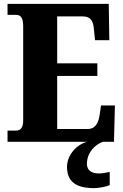

<svg xmlns="http://www.w3.org/2000/svg" viewBox="-20 -734 637 994"><path d="M19 0H431C377 14 327 68 327 130C327 206 373 240 467 240C485 240 529 234 548 224V156C526 161 507 164 492 164C456 164 430 149 430 115C430 52 476 13 513 0H570L575 -188H503L496 -140C490 -96 472 -66 434 -66H276V-341H484V-406H276V-649H408C450 -649 464 -626 467 -574L472 -526H546L543 -714H19V-657H62C81 -657 100 -650 100 -600V-109C100 -76 88 -58 64 -58H19Z"/></svg>

Font: Noto Serif Myanmar Condensed Black
Style: Regular
Weight: 900
Width: 3
Designer: Ben Mitchell and the Monotype Design Team
Foundry: Monotype Imaging Inc.
Version: Version 2.106